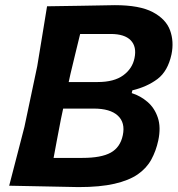

<svg xmlns="http://www.w3.org/2000/svg" viewBox="-20 -738 706 763"><path d="M292 5.5Q205 4 142.5 2.5Q80 1 16.5 0Q32 -59.5 45.8 -113Q59.5 -166.5 77 -233.5L128 -475Q139.5 -545.5 148.5 -599.8Q157.5 -654 167 -713Q228.5 -714 297.5 -715Q366.5 -716 436.5 -717.5Q535 -717.5 587.2 -689.8Q639.5 -662 655.8 -617.5Q672 -573 661.5 -522Q647 -455 605.8 -424Q564.5 -393 506 -379L503.5 -368Q538.5 -357 566.5 -332.8Q594.5 -308.5 607.2 -270.5Q620 -232.5 609 -180Q600 -138 581.2 -103.8Q562.5 -69.5 527.5 -45.2Q492.5 -21 435.2 -7.8Q378 5.5 292 5.5ZM298.5 -603Q289 -564.5 280 -527.2Q271 -490 260 -444L253 -412H368.5Q433 -412 469.5 -438.5Q506 -465 514.5 -507Q524 -552.5 499.5 -577.8Q475 -603 420 -603ZM193 -110.5H307.5Q382.5 -110.5 420.2 -131.5Q458 -152.5 468 -200.5Q478.5 -250.5 448.2 -278.5Q418 -306.5 352.5 -306.5H231L222 -264Q213 -218 206.2 -181.5Q199.5 -145 193 -110.5Z"/></svg>

Font: Commissioner Loud SemiBold
Style: Italic
Weight: 600
Italic angle: -12°
Designer: Kostas Bartsokas
Foundry: Kostas Bartsokas
Version: Version 1.000; ttfautohint (v1.8.3)